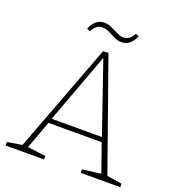

<svg xmlns="http://www.w3.org/2000/svg" viewBox="-150 -970 1004 1090"><g transform="rotate(20 352.5 -424.5)"><path d="M611 -27 599 -37 699 -21V0H460V-21L579 -36L574 -28L510 -211L520 -204H183L194 -212L126 -28L121 -36L238 -21V0H6V-21L103 -37L92 -27L343 -692L375 -694ZM197 -224 191 -232H511L506 -225L354 -667H361ZM233 -773 214 -782Q229 -817 249.5 -832Q270 -847 294 -847Q319 -847 341.5 -836.5Q364 -826 385 -815.5Q406 -805 424 -805Q442 -805 456.5 -815Q471 -825 485 -849L504 -840Q488 -805 468 -790.5Q448 -776 423 -776Q399 -776 378 -786.5Q357 -797 336.5 -807.5Q316 -818 292 -818Q275 -818 261 -807.5Q247 -797 233 -773Z"/></g></svg>

Font: Bitter Thin ExtraLight
Style: Regular
Weight: 250
Version: Version 2.002